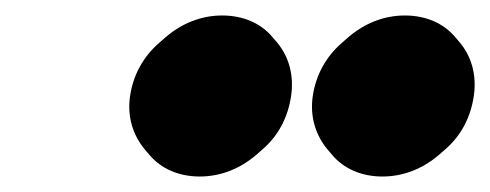

<svg xmlns="http://www.w3.org/2000/svg" viewBox="-20 -823 633 248"><path d="M503 -803C476 -803 451 -793 430 -775L422 -768C401 -750 388 -726 384 -699C380 -672 388 -648 403 -630L409 -623C424 -605 447 -595 474 -595C501 -595 526 -605 547 -623L555 -630C576 -648 588 -672 592 -699C596 -726 589 -750 574 -768L568 -775C553 -793 530 -803 503 -803ZM267 -803C240 -803 215 -793 194 -775L186 -768C165 -750 152 -726 148 -699C144 -672 152 -648 167 -630L173 -623C188 -605 211 -595 238 -595C265 -595 290 -605 311 -623L319 -630C340 -648 352 -672 356 -699C360 -726 353 -750 338 -768L332 -775C317 -793 294 -803 267 -803Z"/></svg>

Font: Hussar Woodtype
Style: UltraObl
Weight: 900
Foundry: Cannot Into Space Fonts
Version: Version 1.07